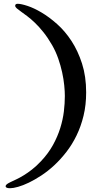

<svg xmlns="http://www.w3.org/2000/svg" viewBox="-20 -768 484 1012"><path d="M73.2 -748Q91.3 -748 125.2 -736.8Q159.2 -725.6 199.2 -701.9Q239.3 -678.2 281 -641.1Q322.8 -604 356.7 -552.2Q390.6 -500.5 412.4 -432.9Q434.1 -365.2 434.1 -280.8Q434.1 -214.8 420.4 -158.2Q406.7 -101.6 383.5 -54Q360.4 -6.3 329.8 33Q299.3 72.3 265.9 103.3Q232.4 134.3 197.8 157Q163.1 179.7 132.1 194.6Q101.1 209.5 75.2 216.8Q49.3 224.1 33.2 224.1Q9.8 224.1 9.8 213.9Q9.8 207.5 16.8 202.4Q23.9 197.3 36.6 191.2Q49.3 185.1 66.7 177Q84 168.9 104.7 156.2Q125.5 143.6 148.4 125.7Q171.4 107.9 195.8 82Q234.9 40.5 259.3 -3.9Q283.7 -48.3 297.6 -93Q311.5 -137.7 316.7 -180.7Q321.8 -223.6 321.8 -262.2Q321.8 -285.6 318.6 -318.1Q315.4 -350.6 307.6 -386.5Q299.8 -422.4 286.9 -459.5Q273.9 -496.6 254.9 -529.8Q232.4 -568.8 209.2 -597.9Q186 -627 164.3 -647.7Q142.6 -668.5 123.8 -682.6Q105 -696.8 90.8 -706.8Q76.7 -716.8 68.4 -723.9Q60.1 -731 60.1 -737.8Q60.1 -748 73.2 -748Z"/></svg>

Font: Henny Penny
Style: Regular
Weight: 400
Version: Version 1.001